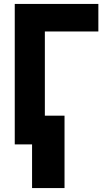

<svg xmlns="http://www.w3.org/2000/svg" viewBox="-20 -734 540 976"><path d="M55 0V-714H480V-574H208V-146H308V222H143V0Z"/></svg>

Font: Noto Sans Mono ExtraCondensed Black
Style: Regular
Weight: 900
Width: 2
Designer: Monotype Design Team
Foundry: Monotype Imaging Inc.
Version: Version 2.014